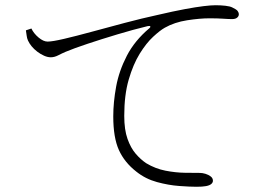

<svg xmlns="http://www.w3.org/2000/svg" viewBox="-20 -721 1040 734"><path d="M100 -612 79 -605Q81 -594 82 -584.5Q83 -575 87 -566Q92 -555 101 -544Q110 -533 122.5 -523.5Q135 -514 148.5 -508Q162 -502 174 -502Q188 -502 202.5 -509.5Q217 -517 231 -523Q262 -536 314.5 -553.5Q367 -571 428.5 -589.5Q490 -608 544 -621Q553 -623 554.5 -620Q556 -617 551 -613Q495 -566 465 -508Q435 -450 424 -390Q413 -330 413 -276Q413 -195 434.5 -147.5Q456 -100 501 -65Q536 -37 580 -25Q624 -13 665 -10Q706 -7 731 -7Q754 -7 767.5 -9.5Q781 -12 787.5 -17.5Q794 -23 794 -30Q794 -40 785.5 -46.5Q777 -53 765.5 -56.5Q754 -60 744 -60Q722 -60 686.5 -60.5Q651 -61 612.5 -68.5Q574 -76 539 -97Q518 -111 499 -133Q480 -155 467.5 -190Q455 -225 455 -278Q455 -358 472 -416.5Q489 -475 514 -515.5Q539 -556 565.5 -580.5Q592 -605 610 -615Q647 -636 695.5 -643.5Q744 -651 781 -651Q812 -651 833 -649.5Q854 -648 867 -648Q880 -648 886.5 -653.5Q893 -659 893 -666Q893 -673 888.5 -679Q884 -685 869 -692Q860 -697 841.5 -699Q823 -701 804 -701Q787 -701 758 -697.5Q729 -694 686 -686Q643 -678 583 -664Q523 -651 457 -633.5Q391 -616 330.5 -599.5Q270 -583 225 -572.5Q180 -562 162 -562Q146 -562 127.5 -577.5Q109 -593 100 -612Z"/></svg>

Font: Early Summer Mincho VF
Style: Regular
Weight: 250
Designer: GuiWonder
Version: Version 1.002